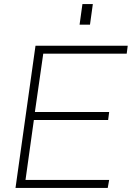

<svg xmlns="http://www.w3.org/2000/svg" viewBox="-20 -921 646 941"><path d="M56 0 154 -697H606L601 -658H192L151 -372H515L510 -333H146L105 -39H515L508 0ZM370 -800 384 -901H435L421 -800Z"/></svg>

Font: Hanken Grotesk ExtraLight
Style: Italic
Weight: 250
Italic angle: -8°
Designer: Alfredo Marco Pradil
Foundry: Hanken Design Co.
Version: Version 3.013